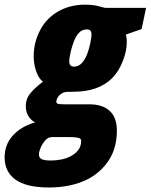

<svg xmlns="http://www.w3.org/2000/svg" viewBox="-91 -581 660 841"><path d="M124 240.2Q23.9 240.2 -23.4 205.6Q-70.8 170.9 -70.8 108.9Q-70.8 52.2 -34.7 12.5Q1.5 -27.3 63 -44.9Q47.4 -51.8 34.7 -70.6Q22 -89.4 22 -115.7Q22 -149.4 43.5 -174.3Q64.9 -199.2 97.2 -223.1Q79.1 -236.3 67.9 -267.6Q56.6 -298.8 56.6 -335Q56.6 -395.5 85.2 -449.7Q113.8 -503.9 168.9 -533.7Q218.8 -560.5 280.8 -560.5Q312.5 -560.5 334.5 -555.4Q356.4 -550.3 369.6 -546.4H548.8L529.3 -453.6L460.4 -429.7Q464.4 -412.6 464.4 -397Q464.4 -356.9 446.3 -311.8Q428.2 -266.6 399.4 -237.8Q340.8 -180.2 234.4 -179.2Q210.9 -179.2 202.1 -178.5Q193.4 -177.7 190.4 -176.8Q174.8 -171.4 165.3 -159.2Q155.8 -147 155.8 -134.8Q155.8 -127.4 166 -125.5Q171.4 -124.5 180.7 -124.3Q189.9 -124 203.1 -124H301.8Q357.9 -124 389.4 -95.2Q420.9 -66.4 420.9 -9.8Q420.9 66.9 385.7 120.8Q350.6 174.8 291 205.1Q219.2 240.2 124 240.2ZM232.9 -289.1Q280.8 -289.1 302.7 -383.8Q309.6 -414.1 309.6 -428.7Q309.6 -442.4 304.7 -447.3Q299.8 -452.1 289.6 -452.1Q268.6 -452.1 254.9 -437.3Q241.2 -422.4 232.9 -400.4Q224.6 -378.4 219.2 -356.4Q212.4 -326.7 212.4 -312.5Q212.4 -289.1 232.9 -289.1ZM130.4 122.1Q154.8 122.1 177 117.7Q199.2 113.3 217.3 104Q238.8 93.3 251.7 76.2Q264.6 59.1 264.6 35.6Q264.6 27.3 255.9 23.9Q244.1 19.5 210.9 19.5H135.7Q120.1 19.5 107.4 33.7Q94.7 47.9 87.2 65.7Q79.6 83.5 79.6 95.7Q79.6 110.8 92.3 116.5Q105 122.1 130.4 122.1Z"/></svg>

Font: Open Sans Condensed ExtraBold
Style: Italic
Weight: 800
Width: 3
Italic angle: -12°
Designer: Monotype Design Team
Foundry: Monotype Imaging Inc.
Version: Version 3.003; ttfautohint (v1.8.4)